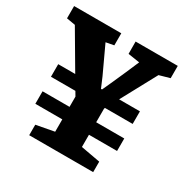

<svg xmlns="http://www.w3.org/2000/svg" viewBox="-167 -921 1079 1084"><g transform="rotate(30 372.5 -379.0)"><path d="M158.7 0H575.7V-68.4L449.7 -91.3V-170.9H632.8V-252.4H449.7V-341.8L452.6 -347.2H632.8V-429.2H497.1L621.1 -658.7L689.5 -678.2V-758.3H414.6L415 -678.2L490.7 -666.5C466.3 -610.4 441.9 -551.8 417.5 -499L385.7 -429.2H378.9L351.1 -494.6L269.5 -669.9L321.3 -679.7V-758.3H13.7V-678.2L70.3 -668.5L210.9 -429.2H100.1V-347.2H259.3L275.9 -319.3V-252.4H100.1V-170.9H275.9V-90.3L158.7 -68.4Z"/></g></svg>

Font: Merriweather
Style: Heavy
Weight: 900
Designer: Eben Sorkin ( eben@eyebytes.com )
Foundry: Sorkin Type Co.
Version: Version 1.003